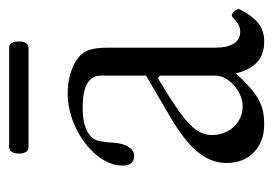

<svg xmlns="http://www.w3.org/2000/svg" viewBox="-110 -485 606 426"><g transform="rotate(-90 193.0 -272.0)"><path d="M44.4 -72.8Q44.4 -106.9 69.3 -137Q94.2 -167 149.9 -199.2L238.3 -251V-351.1Q238.3 -391.6 167 -391.6Q116.2 -391.6 98.6 -368.2Q91.3 -359.4 89.4 -324.2Q88.4 -303.2 80.3 -290.3Q72.3 -277.3 60.1 -277.3Q38.6 -277.3 38.6 -302.7Q38.6 -332.5 62 -360.8Q85.4 -389.2 122.8 -407Q160.2 -424.8 199.2 -424.8Q238.8 -424.8 269.5 -407.2Q285.6 -397.9 293 -382.3Q300.3 -366.7 300.3 -335V-97.2Q300.3 -70.3 309.3 -56.2Q318.4 -42 335.4 -42Q343.8 -42 351.1 -45.9Q358.4 -49.8 368.2 -59.1Q371.1 -62 376 -59.3Q380.9 -56.6 383.8 -51.5Q386.7 -46.4 385.3 -43Q372.6 -17.6 356 -3.2Q339.4 11.2 313.5 11.2Q257.8 11.2 243.2 -51.8Q219.2 -25.9 202.4 -12.7Q185.5 0.5 168.9 5.9Q152.3 11.2 129.9 11.2Q91.3 11.2 67.9 -12Q44.4 -35.2 44.4 -72.8ZM169.4 -36.6Q186.5 -36.6 202.4 -45.7Q218.3 -54.7 228.3 -68.8Q238.3 -83 238.3 -98.1V-220.2L232.4 -224.6Q181.6 -194.3 155 -174.8Q128.4 -155.3 117.4 -139.2Q106.4 -123 106.4 -104.5Q106.4 -85.9 114.7 -70.3Q123 -54.7 137.7 -45.7Q152.3 -36.6 169.4 -36.6ZM65.4 -532.7Q65.4 -554.7 80.6 -554.7H300.3Q314 -554.7 314 -532.7Q314 -511.7 298.3 -511.7H80.6Q65.4 -511.7 65.4 -532.7Z"/></g></svg>

Font: JuniusX Light
Style: Regular
Weight: 300
Designer: Peter S. Baker
Foundry: Briery Creek Software
Version: Version 1.008